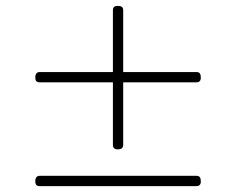

<svg xmlns="http://www.w3.org/2000/svg" viewBox="-20 -738 803 653"><path d="M380 -230Q372 -230 368 -234Q364 -238 364 -245V-703Q364 -711 368 -714.5Q372 -718 380 -718Q390 -718 394.5 -714.5Q399 -711 399 -703V-245Q399 -238 394.5 -234Q390 -230 380 -230ZM115 -105Q107 -105 103.5 -109Q100 -113 100 -121Q100 -140 115 -140H648Q656 -140 659.5 -135.5Q663 -131 663 -121Q663 -105 648 -105ZM115 -458Q107 -458 103.5 -462Q100 -466 100 -474Q100 -493 115 -493H648Q656 -493 659.5 -488.5Q663 -484 663 -474Q663 -458 648 -458Z"/></svg>

Font: Playwrite BR Thin
Style: Regular
Weight: 250
Version: Version 1.003